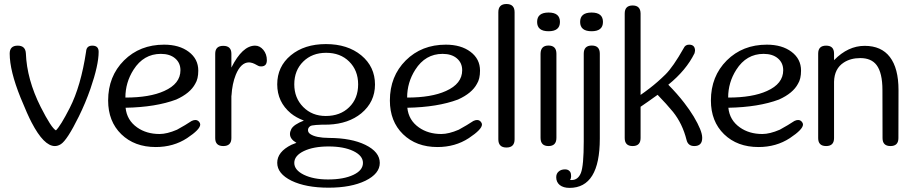

<svg xmlns="http://www.w3.org/2000/svg" viewBox="-20 -728 4555 957"><path d="M471.7 -469.7Q471.7 -403.8 430.7 -285.2Q406.2 -214.8 373 -147.5Q314.5 -28.8 283.2 -9.3Q268.6 0 253.4 0Q198.7 0 137.7 -117.2Q118.2 -153.8 82.5 -241.2Q28.3 -375.5 28.3 -460.9Q28.3 -500.5 68.4 -500.5Q106.4 -500.5 108.9 -462.9Q113.8 -332 182.6 -195.3Q236.3 -89.4 258.8 -78.1Q281.7 -100.1 327.6 -189.9Q383.3 -298.8 409.2 -471.7Q411.1 -500.5 440.4 -500.5Q471.7 -500.5 471.7 -469.7Z M798.3 -274.4Q879.4 -310.5 879.4 -377.9Q879.4 -414.6 853 -437Q826.7 -459.5 781.7 -459.5Q695.8 -459.5 645.5 -380.4Q605 -316.9 605 -241.7Q726.1 -241.7 798.3 -274.4ZM935.1 -125Q945.3 -129.9 953.6 -129.9Q968.8 -129.9 976.6 -114.3Q978 -110.8 978 -107.4Q978 -83 912.6 -39.6Q844.7 4.9 756.3 4.9Q650.4 4.9 584.5 -59.1Q519 -123 519 -227.1Q519 -347.7 598.1 -426.8Q677.2 -505.4 797.9 -505.4Q873.5 -505.4 920.9 -469.7Q968.3 -434.1 968.3 -376Q968.3 -334.5 953.1 -310.5Q928.2 -263.2 858.4 -231.9Q756.8 -193.8 606 -190.9Q612.3 -128.9 663.6 -92.8Q710 -60.1 775.4 -60.1Q812.5 -60.1 862.3 -81.5Q905.3 -105 935.1 -125Z M1292.5 -479.5Q1310.1 -458 1310.1 -428.2Q1310.1 -414.6 1304.7 -406.7Q1297.4 -397 1282.2 -397L1274.4 -397.5Q1270 -397.9 1259.8 -403.8Q1250 -409.7 1239.3 -413.6Q1228 -417 1221.2 -417Q1180.7 -417 1155.3 -355.5Q1137.2 -310.5 1133.8 -251.5L1133.3 -250.5V-39.6Q1133.3 0 1092.8 0Q1052.7 0 1052.7 -39.6V-460Q1052.7 -499.5 1092.8 -499.5Q1133.3 -499.5 1133.3 -460V-391.1Q1188 -500.5 1251.5 -500.5Q1274.9 -500.5 1292.5 -479.5Z M1741.2 143.6Q1789.1 121.1 1789.1 84Q1789.1 47.9 1741.2 24.9Q1693.4 2 1617.7 2Q1542.5 2 1494.6 24.9Q1446.8 47.9 1446.8 84Q1446.8 119.6 1494.6 143.1Q1542.5 166.5 1615.2 166.5Q1692.9 166.5 1741.2 143.6ZM1446.8 -307.6Q1446.8 -239.7 1491.2 -194.8Q1535.6 -149.9 1603.5 -149.9Q1675.8 -149.9 1720.2 -193.4Q1765.1 -236.8 1765.1 -307.6Q1765.1 -377 1720.2 -421.4Q1676.3 -464.8 1605.5 -464.8Q1535.6 -464.8 1491.2 -420.9Q1446.8 -377 1446.8 -307.6ZM1801.3 -5.9Q1873 29.3 1873 84Q1873 137.7 1801.3 172.9Q1729.5 207.5 1617.7 207.5Q1504.9 207.5 1433.1 172.9Q1361.8 137.7 1361.8 83.5Q1361.8 28.8 1432.6 -6.3Q1438.5 -8.8 1457.5 -16.1Q1425.3 -34.7 1425.3 -60.1Q1425.3 -71.8 1432.1 -85Q1444.3 -107.4 1494.6 -127Q1456.1 -141.6 1429.7 -163.1Q1361.8 -219.7 1361.8 -307.6Q1361.8 -396 1429.2 -452.1Q1497.1 -508.3 1604.5 -508.3Q1712.4 -508.3 1780.8 -452.1Q1849.1 -395.5 1849.1 -306.6Q1849.1 -219.7 1780.8 -163.1Q1717.3 -111.3 1618.2 -106.9Q1538.1 -106.9 1526.9 -99.6Q1515.1 -91.8 1515.1 -79.6Q1515.1 -67.4 1526.9 -59.6Q1554.2 -41 1620.6 -40.5Q1731.4 -40 1801.3 -5.9Z M2202.6 -274.4Q2283.7 -310.5 2283.7 -377.9Q2283.7 -414.6 2257.3 -437Q2231 -459.5 2186 -459.5Q2100.1 -459.5 2049.8 -380.4Q2009.3 -316.9 2009.3 -241.7Q2130.4 -241.7 2202.6 -274.4ZM2339.4 -125Q2349.6 -129.9 2357.9 -129.9Q2373 -129.9 2380.9 -114.3Q2382.3 -110.8 2382.3 -107.4Q2382.3 -83 2316.9 -39.6Q2249 4.9 2160.6 4.9Q2054.7 4.9 1988.8 -59.1Q1923.3 -123 1923.3 -227.1Q1923.3 -347.7 2002.4 -426.8Q2081.5 -505.4 2202.1 -505.4Q2277.8 -505.4 2325.2 -469.7Q2372.6 -434.1 2372.6 -376Q2372.6 -334.5 2357.4 -310.5Q2332.5 -263.2 2262.7 -231.9Q2161.1 -193.8 2010.3 -190.9Q2016.6 -128.9 2067.9 -92.8Q2114.3 -60.1 2179.7 -60.1Q2216.8 -60.1 2266.6 -81.5Q2309.6 -105 2339.4 -125Z M2544.9 -33.7Q2544.9 7.3 2504.4 7.3Q2463.9 7.3 2463.9 -33.7V-667Q2463.9 -708 2504.4 -708Q2544.9 -708 2544.9 -667Z M2753.4 -41Q2753.4 0 2713.9 0Q2674.3 0 2674.3 -41V-460Q2674.8 -501 2713.9 -501Q2753.4 -501 2753.4 -460ZM2714.4 -572.3Q2657.2 -572.3 2657.2 -618.7Q2657.2 -665.5 2714.4 -665.5Q2771 -665.5 2771 -618.7Q2771 -572.3 2714.4 -572.3Z M2929.7 -501Q2969.7 -501 2969.7 -460.4V-37.1Q2969.7 208.5 2818.8 208.5Q2788.1 208.5 2770 194.3Q2752.4 179.7 2752.4 155.3Q2752.4 137.2 2764.6 127Q2776.4 116.2 2796.4 116.2Q2810.1 116.2 2817.9 124Q2826.2 131.3 2826.2 145Q2826.7 147.9 2826.7 150.4Q2826.7 161.6 2821.3 168.9Q2825.2 169.4 2829.1 169.4Q2861.3 169.4 2875.5 133.8Q2889.6 98.1 2889.6 -22.9V-460.4Q2889.6 -501 2929.7 -501ZM2928.7 -572.3Q2871.6 -572.3 2871.6 -618.7Q2871.6 -665.5 2928.7 -665.5Q2985.4 -665.5 2985.4 -618.7Q2985.4 -572.3 2928.7 -572.3Z M3480 -40Q3480 0 3440.4 0Q3409.2 0 3401.9 -30.8Q3381.8 -111.3 3334.5 -170.4Q3303.2 -208.5 3257.8 -255.4Q3232.4 -236.8 3210.4 -221.7Q3183.6 -202.6 3172.9 -195.8V-40Q3172.9 0 3133.3 0Q3093.8 0 3093.8 -40V-660.6Q3093.8 -700.7 3133.3 -700.7Q3172.4 -700.7 3172.9 -660.6V-254.9Q3192.9 -268.6 3218.3 -288.1Q3257.8 -318.4 3296.9 -356.9Q3335 -394.5 3387.7 -487.8Q3395.5 -505.4 3414.6 -505.4Q3444.3 -505.4 3444.3 -475.1L3441.9 -462.9Q3400.4 -377.9 3311 -305.7Q3356 -260.3 3390.6 -215.3Q3417 -181.2 3437.5 -147.5Q3480 -76.2 3480 -42Z M3802.7 -274.4Q3883.8 -310.5 3883.8 -377.9Q3883.8 -414.6 3857.4 -437Q3831.1 -459.5 3786.1 -459.5Q3700.2 -459.5 3649.9 -380.4Q3609.4 -316.9 3609.4 -241.7Q3730.5 -241.7 3802.7 -274.4ZM3939.5 -125Q3949.7 -129.9 3958 -129.9Q3973.1 -129.9 3981 -114.3Q3982.4 -110.8 3982.4 -107.4Q3982.4 -83 3917 -39.6Q3849.1 4.9 3760.7 4.9Q3654.8 4.9 3588.9 -59.1Q3523.4 -123 3523.4 -227.1Q3523.4 -347.7 3602.5 -426.8Q3681.6 -505.4 3802.2 -505.4Q3877.9 -505.4 3925.3 -469.7Q3972.7 -434.1 3972.7 -376Q3972.7 -334.5 3957.5 -310.5Q3932.6 -263.2 3862.8 -231.9Q3761.2 -193.8 3610.4 -190.9Q3616.7 -128.9 3668 -92.8Q3714.4 -60.1 3779.8 -60.1Q3816.9 -60.1 3866.7 -81.5Q3909.7 -105 3939.5 -125Z M4415.5 -443.8Q4458.5 -387.7 4458.5 -278.8L4458 -39.6Q4458 0 4418.5 0Q4378.9 0 4378.9 -39.6L4378.4 -278.8Q4378.4 -365.2 4349.1 -403.8Q4322.8 -438.5 4268.1 -438.5Q4220.2 -438.5 4186 -416.5Q4138.7 -386.2 4137.2 -320.3V-39.6Q4137.2 0 4097.7 0Q4058.1 0 4058.1 -39.6V-460.9Q4058.1 -500.5 4097.7 -500.5Q4137.2 -500.5 4137.2 -460.9V-428.2Q4207 -499.5 4289.6 -499.5Q4373 -499.5 4415.5 -443.8Z"/></svg>

Font: inglobal
Style: Regular
Weight: 400
Designer: Andrey Kochetov, Denis Davydov, Evgeny Yurtaev
Foundry: inglobal
Version: Version 1.00 September 25, 2014, initial release